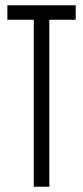

<svg xmlns="http://www.w3.org/2000/svg" viewBox="-20 -708 315 728"><path d="M108 0V-633H8V-688H267V-633H167V0Z"/></svg>

Font: Saira UltraCondensed
Style: Regular
Weight: 400
Width: 1
Designer: Hector Gatti with collaboration of the Omnibus-Type team
Foundry: Omnibus-Type
Version: Version 1.101